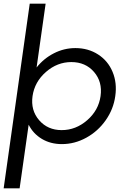

<svg xmlns="http://www.w3.org/2000/svg" viewBox="-33 -770 701 1039"><path d="M375 -509.8Q444.3 -509.8 497.8 -475.3Q551.3 -440.9 576.2 -381.1Q601.1 -321.3 590.8 -250Q581.1 -179.2 539.1 -119.4Q497.1 -59.6 434.1 -24.9Q371.1 9.8 301.8 9.8Q240.7 9.8 193.6 -18.3Q146.5 -46.4 122.1 -95.2L73.2 249H-13.2L127.9 -750H213.9L165 -404.8Q203.6 -453.6 258.8 -481.7Q314 -509.8 375 -509.8ZM300.8 -65.9Q377.4 -65.9 439 -119.6Q500.5 -173.3 511.2 -250Q522 -327.1 475.8 -380.6Q429.7 -434.1 353 -434.1Q276.9 -434.1 215.6 -380.6Q154.3 -327.1 143.1 -250Q132.3 -173.3 178.7 -119.6Q225.1 -65.9 300.8 -65.9Z"/></svg>

Font: Oakes Grotesk
Style: Italic
Weight: 400
Italic angle: -8°
Designer: Samuel Oakes
Foundry: Samuel Oakes
Version: Version 1.000;PS 001.000;hotconv 1.0.88;makeotf.lib2.5.64775